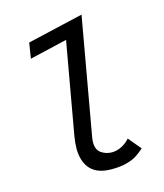

<svg xmlns="http://www.w3.org/2000/svg" viewBox="-118 -878 836 979"><g transform="rotate(-15 300.0 -389.0)"><path d="M203.5 -137.5Q203.5 -165.5 210 -203.5L295.5 -686L97.5 -639.5L110.5 -721.5L405 -790L295 -168.5Q293 -157 293 -145.5Q293 -105.5 318 -88.5Q343 -71.5 373.5 -71.5Q400 -71.5 425.5 -84.5Q451 -97.5 469 -118.5L525 -51.5Q502 -32 483 -19.5Q464 -7 431 2.2Q398 11.5 350 11.5Q275 11.5 239.2 -27.8Q203.5 -67 203.5 -137.5Z"/></g></svg>

Font: JuliaMono Italic
Style: Regular
Weight: 400
Italic angle: -9°
Monospace: yes
Designer: cormullion
Foundry: corm
Version: Version 0.049; ttfautohint (v1.8.4)